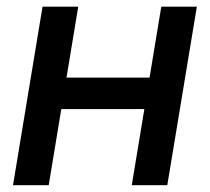

<svg xmlns="http://www.w3.org/2000/svg" viewBox="-20 -542 614 562"><path d="M443.4 -314.9 428.2 -222.7H132.8L147.9 -314.9ZM209 -522.5 122.6 0H18.1L104.5 -522.5ZM556.2 -522.5 469.7 0H365.7L452.1 -522.5Z"/></svg>

Font: Inter 28pt Medium
Style: Italic
Weight: 500
Italic angle: -9.3988°
Designer: Rasmus Andersson
Foundry: rsms
Version: Version 4.001;git-66647c0bb